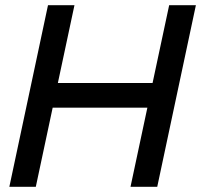

<svg xmlns="http://www.w3.org/2000/svg" viewBox="-20 -720 775 740"><path d="M16 0 165 -700H267L203 -400H568L632 -700H735L586 0H483L548 -305H183L118 0Z"/></svg>

Font: Red Hat Display SemiBold
Style: Italic
Weight: 600
Italic angle: -12°
Designer: Pentagram, MCKL
Foundry: Pentagram, MCKL
Version: Version 1.023